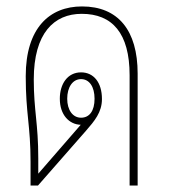

<svg xmlns="http://www.w3.org/2000/svg" viewBox="-20 -577 528 597"><path d="M75 0H98L247 -170C274 -201 297 -228 297 -269C297 -321 271 -352 232 -352C190 -352 166 -316 166 -270C166 -220 195 -190 231 -189L99 -37V-85C99 -194 85 -233 85 -330C85 -474 148 -534 234 -534C329 -534 383 -474 383 -343V0H408V-348C408 -483 347 -557 235 -557C134 -557 60 -490 60 -340C60 -223 75 -187 75 -74ZM232 -211C206 -211 189 -235 189 -270C189 -306 206 -331 232 -331C258 -331 274 -307 274 -270C274 -232 258 -211 232 -211Z"/></svg>

Font: Noto Sans Thai Looped Condensed Thin
Style: Regular
Weight: 100
Width: 3
Designer: Sasikarn Vongin, Ben Mitchell
Foundry: The Fontpad Ltd
Version: Version 1.001